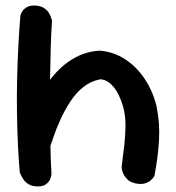

<svg xmlns="http://www.w3.org/2000/svg" viewBox="-20 -670 632 690"><path d="M467 -11Q448 -15 438 -25Q428 -35 423.5 -45Q419 -55 418 -62Q417 -69 417 -69Q423 -115 427 -151.5Q431 -188 431 -220.5Q431 -253 423 -285Q409 -333 387.5 -358.5Q366 -384 340 -385Q305 -378 278.5 -356.5Q252 -335 232 -304Q212 -273 197 -240Q182 -207 172 -177Q162 -147 154 -127Q146 -109 140 -107Q134 -105 130 -113.5Q126 -122 124 -135Q122 -148 121 -160Q120 -172 119.5 -178Q119 -184 118 -176L87 -253L120 -317Q142 -363 169 -395Q196 -427 225 -447.5Q254 -468 283 -477.5Q312 -487 338 -488Q388 -484 429 -457.5Q470 -431 499 -388Q528 -345 542 -291Q555 -229 551.5 -167.5Q548 -106 535 -38Q535 -38 531.5 -32.5Q528 -27 520 -20.5Q512 -14 499 -10.5Q486 -7 467 -11ZM116 0Q96 0 83.5 -7.5Q71 -15 64 -25.5Q57 -36 54 -43.5Q51 -51 51 -51Q47 -94 44.5 -148.5Q42 -203 41 -263.5Q40 -324 41.5 -385.5Q43 -447 46 -504.5Q49 -562 53 -611Q53 -611 54.5 -617.5Q56 -624 62 -632Q68 -640 79 -645.5Q90 -651 109 -650Q129 -648 140.5 -639.5Q152 -631 157.5 -620.5Q163 -610 165 -602.5Q167 -595 167 -595Q164 -556 162.5 -503.5Q161 -451 160 -391.5Q159 -332 159.5 -271Q160 -210 161 -152Q162 -94 165 -45Q165 -45 164 -38Q163 -31 158.5 -22.5Q154 -14 144 -7Q134 0 116 0Z"/></svg>

Font: Sour Gummy Black Medium
Style: Regular
Weight: 500
Version: Version 1.000